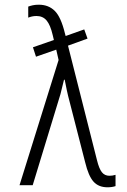

<svg xmlns="http://www.w3.org/2000/svg" viewBox="-20 -787 540 816"><path d="M437 9Q399 9 377.5 -15Q356 -39 342 -97L276 -354Q269 -380 264 -403.5Q259 -427 255 -448H252Q248 -433 244.5 -417.5Q241 -402 237 -387L119 0H63L229 -532L219 -576L133 -546L120 -586L209 -617L204 -638Q194 -681 178 -700Q162 -719 135 -719Q125 -719 116 -717Q107 -715 100 -712V-759Q108 -762 119 -764.5Q130 -767 145 -767Q186 -767 212.5 -741Q239 -715 256 -645L259 -634L338 -662L352 -623L269 -593L392 -107Q401 -70 413 -55Q425 -40 445 -40Q459 -40 471 -44V4Q456 9 437 9Z"/></svg>

Font: Noto Sans Mono ExtraCondensed Light
Style: Regular
Weight: 300
Width: 2
Designer: Monotype Design Team
Foundry: Monotype Imaging Inc.
Version: Version 2.014; ttfautohint (v1.8.4.7-5d5b)